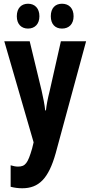

<svg xmlns="http://www.w3.org/2000/svg" viewBox="-20 -768 484 1028"><path d="M70 -681C70 -638 95 -615 130 -615C167 -615 191 -640 191 -681C191 -723 167 -748 130 -748C95 -748 70 -725 70 -681ZM252 -681C252 -639 275 -615 312 -615C350 -615 374 -640 374 -681C374 -723 350 -748 312 -748C276 -748 252 -725 252 -681ZM3 -547 160 -6 152 27C129 106 116 124 76 124C64 124 50 121 37 117V232C56 237 77 240 99 240C188 240 240 188 278 53L441 -547H306L246 -281C235 -238 229 -205 226 -177H222C219 -208 211 -246 203 -282L139 -547Z"/></svg>

Font: Noto Sans Devanagari ExtraCondensed
Style: Bold
Weight: 700
Width: 2
Designer: Jelle Bosma - Monotype Design Team
Foundry: Monotype Imaging Inc.
Version: Version 2.004